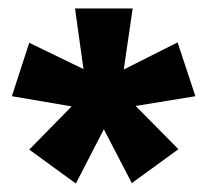

<svg xmlns="http://www.w3.org/2000/svg" viewBox="-20 -762 489 453"><path d="M441 -535 300 -512 401 -410 291 -330 225 -457 159 -329 49 -409 149 -511 8 -535 49 -661 177 -599 157 -742H293L272 -598L399 -662Z"/></svg>

Font: Fira Sans BGR
Style: Bold
Weight: 700
Designer: bBox Type GmbH & Carrois Corporate GbR & Edenspiekermann AG
Foundry: bBox Type GmbH & Carrois Corporate GbR & Edenspiekermann AG
Version: Version 4.301